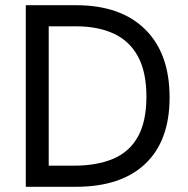

<svg xmlns="http://www.w3.org/2000/svg" viewBox="-20 -717 722 737"><path d="M79 0V-697H272Q443 -697 537 -604.5Q631 -512 631 -343Q631 -177 538 -88.5Q445 0 271 0ZM167 -81H263Q352 -81 414.5 -107.5Q477 -134 509.5 -192.5Q542 -251 542 -346Q542 -441 509.5 -500.5Q477 -560 416.5 -588Q356 -616 271 -616H167Z"/></svg>

Font: Hanken Grotesk
Style: Regular
Weight: 400
Designer: Alfredo Marco Pradil
Foundry: Hanken Design Co.
Version: Version 3.013